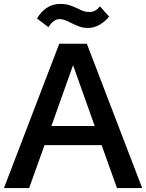

<svg xmlns="http://www.w3.org/2000/svg" viewBox="-20 -955 742 975"><path d="M702 0H574L496 -218H206L128 0H0L281 -733H421ZM351 -624 241 -315H461ZM342 -838Q323 -848 309.5 -853Q296 -858 282 -858Q252 -858 226 -817L168 -861Q188 -896 218 -915.5Q248 -935 285 -935Q312 -935 331.5 -929Q351 -923 374 -912Q391 -903 404.5 -898.5Q418 -894 434 -894Q466 -894 487 -923L534 -871Q515 -846 486 -829.5Q457 -813 427 -813Q404 -813 385 -819.5Q366 -826 342 -838Z"/></svg>

Font: Shippori Antique
Style: Regular
Weight: 400
Designer: FONTDASU
Foundry: FONTDASU / Google Inc. / but / Adobe
Version: Version 2.001